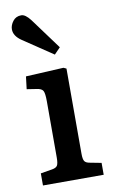

<svg xmlns="http://www.w3.org/2000/svg" viewBox="-88 -828 520 875"><g transform="rotate(-10 171.5 -390.5)"><path d="M38 0V-56L92 -65Q110 -68 116 -77.5Q122 -87 122 -115V-375Q122 -412 115.5 -423.5Q109 -435 86 -438L41 -445L48 -503L223 -512L236 -506V-112Q236 -87 242 -77.5Q248 -68 267 -65L319 -55V0ZM195 -578 58 -670Q22 -694 22 -725Q22 -744 36 -762.5Q50 -781 75 -781Q94 -781 117 -751L223 -607Z"/></g></svg>

Font: Literata Medium
Style: Regular
Weight: 500
Designer: Latin by Veronika Burian and Jose Scaglione. Greek by Irene Vlachou. Cyrillic by Vera Evstafieva.
Foundry: TypeTogether
Version: Version 3.103; ttfautohint (v1.8.4.7-5d5b);gftools[0.9.29]